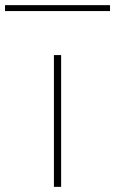

<svg xmlns="http://www.w3.org/2000/svg" viewBox="-92 -726 448 746"><path d="M117.5 0H145.5V-512H117.5ZM-72.5 -683H335.5V-706H-72.5Z"/></svg>

Font: Spartan Thin
Style: Regular
Weight: 100
Designer: Matt Bailey, Mirko Velimirovic
Foundry: Matt Bailey
Version: Version 1.003; ttfautohint (v1.8.3)